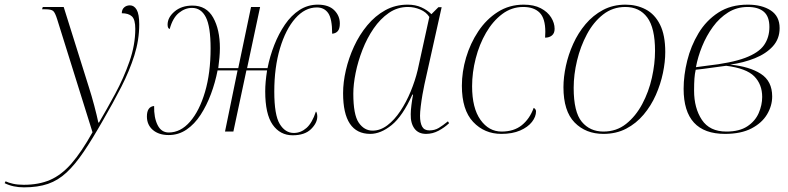

<svg xmlns="http://www.w3.org/2000/svg" viewBox="-159 -566 3392 826"><path d="M-56 240Q-103 240 -139 222L-135 214Q-123 220 -103 224.5Q-83 229 -57 229Q8 229 56.5 208Q105 187 148 138Q191 89 239 3L87 -483Q78 -512 69.5 -519Q61 -526 36 -526H22L25 -536H115L223 -192Q235 -155 246.5 -111.5Q258 -68 264 -39H267Q300 -95 336.5 -162.5Q373 -230 398 -301.5Q423 -373 423 -442Q423 -482 408.5 -495.5Q394 -509 365 -509Q365 -525 375 -534Q385 -543 400 -543Q418 -543 429 -524Q440 -505 440 -461Q440 -394 419 -327.5Q398 -261 363 -192.5Q328 -124 285 -50Q239 31 201.5 86.5Q164 142 127.5 176Q91 210 47.5 225Q4 240 -56 240Z M567 15Q524 15 498.5 -7Q473 -29 473 -65Q473 -107 504 -110Q503 -60 519 -28Q535 4 567 4Q618 4 658.5 -42.5Q699 -89 723 -170.5Q747 -252 747 -358Q747 -452 726.5 -492Q706 -532 667 -532Q637 -532 610.5 -510.5Q584 -489 571 -441Q562 -444 562 -460Q562 -491 592 -516.5Q622 -542 669 -542Q729 -542 758 -490.5Q787 -439 787 -359Q787 -340 785 -317.5Q783 -295 780 -273H866L921 -536H960L904 -273H992Q1002 -324 1021 -372.5Q1040 -421 1067 -460.5Q1094 -500 1129.5 -523Q1165 -546 1208 -546Q1255 -546 1279 -522Q1303 -498 1303 -465Q1303 -442 1294 -432Q1285 -422 1270 -421Q1270 -485 1253 -509.5Q1236 -534 1204 -534Q1153 -534 1111.5 -487Q1070 -440 1045.5 -358Q1021 -276 1021 -172Q1021 -71 1044.5 -32.5Q1068 6 1105 6Q1135 6 1159.5 -15.5Q1184 -37 1200 -86Q1202 -86 1204 -79Q1206 -72 1206 -65Q1206 -37 1179 -10.5Q1152 16 1100 16Q1046 16 1014 -29.5Q982 -75 982 -173Q982 -212 990 -263H901L845 0H809L863 -263H777Q767 -211 748.5 -161.5Q730 -112 704 -72Q678 -32 643.5 -8.5Q609 15 567 15Z M1434 10Q1317 10 1317 -165Q1317 -212 1329 -264Q1341 -316 1364 -366Q1387 -416 1421 -457Q1455 -498 1498.5 -522Q1542 -546 1595 -546Q1628 -546 1653.5 -534.5Q1679 -523 1697 -505L1727 -535H1741L1667 -203Q1663 -185 1658.5 -159Q1654 -133 1651 -108Q1648 -83 1648 -68Q1648 -38 1657 -21.5Q1666 -5 1688 -5Q1711 -5 1728.5 -15.5Q1746 -26 1768 -44L1773 -36Q1753 -17 1727.5 -3.5Q1702 10 1674 10Q1641 10 1624 -13Q1607 -36 1608 -75Q1608 -90 1611 -114Q1614 -138 1618 -159H1615Q1573 -66 1526 -28Q1479 10 1434 10ZM1444 -4Q1477 -4 1507.5 -27Q1538 -50 1563.5 -88.5Q1589 -127 1608 -173Q1627 -219 1638 -265L1688 -493Q1675 -514 1649 -525Q1623 -536 1596 -536Q1551 -536 1514 -510.5Q1477 -485 1448.5 -443.5Q1420 -402 1400.5 -352Q1381 -302 1371 -252.5Q1361 -203 1361 -163Q1361 -72 1384.5 -38Q1408 -4 1444 -4Z M1998 10Q1925 10 1876.5 -41.5Q1828 -93 1828 -197Q1828 -257 1846 -318Q1864 -379 1898.5 -431Q1933 -483 1982.5 -514.5Q2032 -546 2094 -546Q2138 -546 2167.5 -530.5Q2197 -515 2212 -491Q2227 -467 2227 -442Q2227 -423 2215.5 -413.5Q2204 -404 2186 -404Q2186 -409 2186.5 -415.5Q2187 -422 2187 -429Q2187 -487 2162.5 -511.5Q2138 -536 2092 -536Q2042 -536 2001.5 -505.5Q1961 -475 1932 -425Q1903 -375 1887.5 -314.5Q1872 -254 1872 -195Q1872 -101 1908 -50.5Q1944 0 1999 0Q2052 0 2086 -27.5Q2120 -55 2137 -102Q2141 -100 2144 -96Q2147 -92 2147 -87Q2147 -64 2129.5 -41.5Q2112 -19 2078.5 -4.5Q2045 10 1998 10Z M2437 10Q2361 10 2313 -39Q2265 -88 2265 -191Q2265 -234 2275.5 -282.5Q2286 -331 2307 -377.5Q2328 -424 2360 -462Q2392 -500 2435 -523Q2478 -546 2532 -546Q2580 -546 2619 -525.5Q2658 -505 2680.5 -460Q2703 -415 2703 -342Q2703 -300 2693 -252Q2683 -204 2662.5 -157.5Q2642 -111 2610 -73Q2578 -35 2535 -12.5Q2492 10 2437 10ZM2437 0Q2493 0 2534.5 -33Q2576 -66 2604 -118.5Q2632 -171 2645.5 -231.5Q2659 -292 2659 -347Q2659 -446 2625.5 -491Q2592 -536 2531 -536Q2477 -536 2435.5 -503.5Q2394 -471 2366 -418.5Q2338 -366 2323.5 -305.5Q2309 -245 2309 -188Q2309 -84 2344 -42Q2379 0 2437 0Z M2960 10Q2782 10 2782 -184Q2782 -242 2797.5 -305Q2813 -368 2846 -423Q2879 -478 2931.5 -512Q2984 -546 3058 -546Q3119 -546 3157 -521Q3195 -496 3195 -445Q3195 -399 3166 -367Q3137 -335 3088.5 -315.5Q3040 -296 2982 -288Q3065 -280 3114 -248.5Q3163 -217 3163 -151Q3163 -111 3141 -74Q3119 -37 3074 -13.5Q3029 10 2960 10ZM2880 -283Q2988 -295 3046.5 -317Q3105 -339 3128 -372Q3151 -405 3151 -450Q3151 -495 3127 -515.5Q3103 -536 3058 -536Q3011 -536 2973.5 -512.5Q2936 -489 2908 -450.5Q2880 -412 2861.5 -366.5Q2843 -321 2835 -277ZM2966 0Q3022 0 3056 -22.5Q3090 -45 3105 -79.5Q3120 -114 3120 -149Q3120 -203 3086 -237.5Q3052 -272 2965 -283Q2940 -280 2902 -274.5Q2864 -269 2834 -266Q2830 -249 2828.5 -228Q2827 -207 2827 -176Q2827 -101 2860.5 -50.5Q2894 0 2966 0Z"/></svg>

Font: Noto Serif Display ExtraLight
Style: Italic
Weight: 200
Italic angle: -12°
Designer: Monotype Design Team
Foundry: Monotype Imaging Inc.
Version: Version 2.009